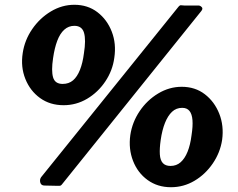

<svg xmlns="http://www.w3.org/2000/svg" viewBox="-20 -773 994 803"><path d="M246 -333Q189 -333 147.5 -363Q106 -393 86 -443Q66 -493 75 -551Q83 -605 114.5 -651Q146 -697 192.5 -725Q239 -753 291 -753Q347 -753 387.5 -722Q428 -691 447.5 -640.5Q467 -590 458 -531Q451 -478 420.5 -432.5Q390 -387 344.5 -360Q299 -333 246 -333ZM242 -422Q268 -422 285.5 -437Q303 -452 314.5 -481Q326 -510 331 -550Q340 -606 331.5 -635.5Q323 -665 291 -665Q267 -665 249 -649Q231 -633 219.5 -602.5Q208 -572 202 -530Q194 -477 202 -449.5Q210 -422 242 -422ZM695 10Q639 10 597.5 -20Q556 -50 536.5 -100Q517 -150 525 -208Q533 -262 564 -308Q595 -354 641.5 -382Q688 -410 740 -410Q796 -410 836.5 -379Q877 -348 897 -297.5Q917 -247 909 -188Q901 -135 870 -89.5Q839 -44 793.5 -17Q748 10 695 10ZM693 -79Q718 -79 735.5 -94.5Q753 -110 764.5 -138.5Q776 -167 781 -207Q787 -245 785 -270.5Q783 -296 772.5 -309Q762 -322 742 -322Q717 -322 699.5 -305.5Q682 -289 670 -259Q658 -229 652 -187Q647 -152 648.5 -127.5Q650 -103 661 -91Q672 -79 693 -79ZM240 -3Q235 4 229.5 4Q224 4 213 4L166 3Q152 3 148.5 -9.5Q145 -22 152 -32L725 -743Q732 -752 737 -751Q742 -750 750 -750H810Q817 -750 823.5 -743.5Q830 -737 822 -727Z"/></svg>

Font: Libre Franklin ExtraBold
Style: Italic
Weight: 800
Italic angle: -8°
Designer: Pablo Impallari, Rodrigo Fuenzalida, Nhung Nguyen
Foundry: Impallari Type
Version: Version 3.000